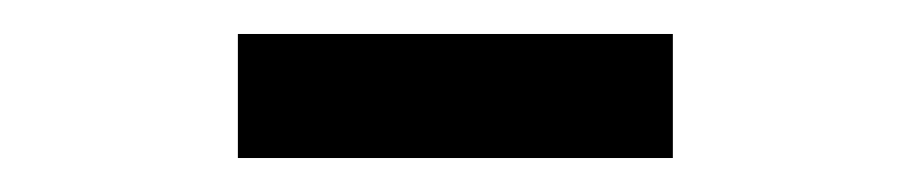

<svg xmlns="http://www.w3.org/2000/svg" viewBox="-20 -933 536 113"><path d="M120 -840V-913H376V-840Z"/></svg>

Font: Manrope Medium
Style: Medium
Weight: 500
Designer: Mikhail Sharanda
Foundry: Mikhail Sharanda
Version: Version 4.000;hotconv 1.0.109;makeotfexe 2.5.65596